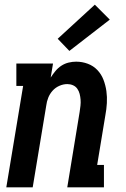

<svg xmlns="http://www.w3.org/2000/svg" viewBox="-20 -802 540 822"><path d="M7 0 79 -434H50V-530H207L197 -470Q206 -484 217 -497.5Q228 -511 242.5 -520.5Q257 -530 273.5 -534Q290 -538 306 -538Q332 -538 356 -529Q380 -520 397 -502Q414 -484 423 -460.5Q432 -437 435.5 -412Q439 -387 437.5 -360.5Q436 -334 431 -308L396 -96H425V0H268L321 -323Q323 -336 324.5 -349.5Q326 -363 325 -375.5Q324 -388 321 -400Q318 -412 311 -422Q304 -432 292.5 -437Q281 -442 268 -442Q251 -442 234 -434.5Q217 -427 205 -413.5Q193 -400 186.5 -383.5Q180 -367 178 -350L120 0ZM277 -584 227 -636 386 -782 450 -718Z"/></svg>

Font: Iosevka Slab
Style: Bold Italic
Weight: 700
Italic angle: -9°
Monospace: yes
Designer: Belleve Invis
Foundry: Belleve Invis
Version: Version 11.1.0; ttfautohint (v1.8.3)